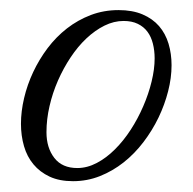

<svg xmlns="http://www.w3.org/2000/svg" viewBox="-20 -645 372 371"><path d="M121.1 -294.9Q94.7 -294.9 75.9 -303.7Q57.1 -312.5 44.7 -327.4Q32.2 -342.3 26.4 -362.5Q20.5 -382.8 20.5 -405.8Q20.5 -429.7 26.6 -455.6Q32.7 -481.4 44.2 -505.9Q55.7 -530.3 72 -552Q88.4 -573.7 109.4 -590.1Q130.4 -606.4 155.5 -616Q180.7 -625.5 209 -625.5Q235.8 -625.5 255.4 -617.2Q274.9 -608.9 287.4 -594.5Q299.8 -580.1 305.7 -560.5Q311.5 -541 311.5 -519Q311.5 -494.6 304.9 -468.8Q298.3 -442.9 286.4 -418Q274.4 -393.1 257.3 -370.6Q240.2 -348.1 219 -331.3Q197.8 -314.5 173.1 -304.7Q148.4 -294.9 121.1 -294.9ZM129.4 -320.3Q148.4 -320.3 167 -330.1Q185.5 -339.8 202.1 -356.4Q218.8 -373 232.7 -394.5Q246.6 -416 256.8 -439.7Q267.1 -463.4 272.9 -487.3Q278.8 -511.2 278.8 -532.2Q278.8 -547.4 275.4 -560.8Q272 -574.2 264.9 -583.7Q257.8 -593.3 246.3 -598.9Q234.9 -604.5 218.8 -604.5Q200.2 -604.5 181.9 -595.5Q163.6 -586.4 147 -570.8Q130.4 -555.2 116.5 -534.2Q102.5 -513.2 92 -489.3Q81.5 -465.3 75.7 -439.9Q69.8 -414.6 69.8 -389.6Q69.8 -359.4 85 -339.8Q100.1 -320.3 129.4 -320.3Z"/></svg>

Font: Petit Formal Script
Style: Regular
Weight: 400
Version: Version 1.001; ttfautohint (v0.8) -G 200 -r 50